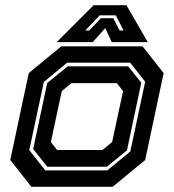

<svg xmlns="http://www.w3.org/2000/svg" viewBox="-20 -718 668 738"><path d="M100.5 0 19.5 -103 90.5 -437 215.5 -540H528L609 -437L538 -103L413 0ZM154 -63H392.5L481 -136L538 -404L480.5 -477H238L148.5 -403L92.5 -141ZM162 -77 107.5 -145 161.5 -399 240 -463H472.5L523 -400L468 -140L390.5 -77ZM199.5 -141.5H374L411 -172L453 -368L429 -398.5H254.5L217.5 -368L175.5 -172ZM340 -698H466L548 -556H409.5L384.5 -610L336.5 -556H198ZM363 -659 308 -601H323.5L367.5 -648H415.5L439.5 -601H455L425 -659Z"/></svg>

Font: Tourney
Style: Bold Italic
Weight: 700
Italic angle: -12°
Version: Version 1.015